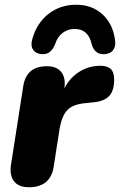

<svg xmlns="http://www.w3.org/2000/svg" viewBox="-20 -780 506 809"><path d="M101 9Q58 9 38.5 -17Q19 -43 27 -90L78 -417Q91 -501 178 -501Q219 -501 238.5 -476Q258 -451 251 -407Q273 -451 312.5 -476.5Q352 -502 401 -503Q432 -503 446.5 -489.5Q461 -476 461 -445Q461 -397 439.5 -375Q418 -353 374 -349L337 -345Q285 -340 262.5 -315Q240 -290 231 -237L206 -76Q192 9 101 9ZM154 -552Q131 -554 119.5 -570.5Q108 -587 116 -615Q135 -683 184.5 -721.5Q234 -760 301 -760Q368 -760 412 -719.5Q456 -679 465 -610Q468 -585 457.5 -570Q447 -555 424 -552Q379 -547 366 -595Q352 -658 294 -658Q266 -658 244 -641.5Q222 -625 212 -593Q203 -572 189.5 -561Q176 -550 154 -552Z"/></svg>

Font: Nunito Black
Style: Italic
Weight: 900
Italic angle: -9°
Designer: Vernon Adams
Foundry: Vernon Adams
Version: Version 3.601; ttfautohint (v1.8.2.53-6de2)